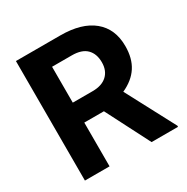

<svg xmlns="http://www.w3.org/2000/svg" viewBox="-162 -850 963 989"><g transform="rotate(-30 319.0 -355.5)"><path d="M326.7 -260.3H210V0H63.5V-710.9H327.6Q453.6 -710.9 522 -654.8Q590.3 -598.6 590.3 -496.1Q590.3 -423.3 558.8 -374.8Q527.3 -326.2 463.4 -297.4L617.2 -6.8V0H460ZM210 -378.9H328.1Q383.3 -378.9 413.6 -407Q443.8 -435.1 443.8 -484.4Q443.8 -534.7 415.3 -563.5Q386.7 -592.3 327.6 -592.3H210Z"/></g></svg>

Font: Robotiche
Style: Bold
Weight: 700
Designer: Google
Version: Version 2.001150; 2014